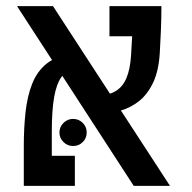

<svg xmlns="http://www.w3.org/2000/svg" viewBox="-20 -606 626 626"><path d="M416 0 35.6 -585.9H152.8L534.2 0ZM88.9 0V-98.1H224.1V0ZM57.6 0Q57.6 -15.1 57.6 -47.4Q57.6 -79.6 57.6 -130.9Q57.6 -188 63.2 -239.7Q68.8 -291.5 84.7 -332.3Q100.6 -373 131.6 -398.2Q162.6 -423.3 213.4 -427.2L226.1 -381.8Q197.8 -378.4 180.9 -355.7Q164.1 -333 156.5 -289.1Q148.9 -245.1 148.9 -177.7Q148.9 -152.3 148.9 -124.8Q148.9 -97.2 148.9 -71.5Q148.9 -45.9 148.9 -26.9Q148.9 -7.8 148.9 0ZM302.2 -235.8 293.5 -294.4Q332 -294.4 356 -308.3Q379.9 -322.3 392.1 -351.1Q404.3 -379.9 407.2 -424.3Q409.7 -463.4 411.9 -505.4Q414.1 -547.4 414.1 -585.9H506.3Q506.3 -547.4 504.6 -506.1Q502.9 -464.8 501 -434.1Q497.6 -375.5 479.5 -337.2Q461.4 -298.8 433.6 -276.6Q405.8 -254.4 371.8 -245.1Q337.9 -235.8 302.2 -235.8ZM336.9 -487.8V-585.9H502L481.4 -487.8ZM218.3 -129.9Q200.2 -129.9 187 -142.8Q173.8 -155.8 173.8 -173.8Q173.8 -192.4 187 -205.3Q200.2 -218.3 218.3 -218.3Q236.8 -218.3 249.8 -205.3Q262.7 -192.4 262.7 -173.8Q262.7 -155.8 249.8 -142.8Q236.8 -129.9 218.3 -129.9Z"/></svg>

Font: Cascadia Code
Style: Regular
Weight: 400
Monospace: yes
Designer: Aaron Bell
Foundry: Saja Typeworks
Version: Version 2106.017